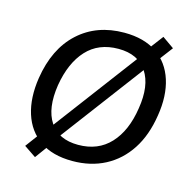

<svg xmlns="http://www.w3.org/2000/svg" viewBox="-113 -858 1005 1010"><g transform="rotate(15 389.5 -353.0)"><path d="M60 0ZM359 9Q251 9 182.5 -38.5Q114 -86 87 -171Q60 -256 77 -367Q103 -533 202 -623.5Q301 -714 451 -714Q559 -714 628 -666.5Q697 -619 724 -534Q751 -449 733 -339Q716 -228 665.5 -150.5Q615 -73 537 -32Q459 9 359 9ZM367 -81Q475 -81 541 -152Q607 -223 626 -349Q647 -477 598.5 -550.5Q550 -624 443 -624Q335 -624 270 -553.5Q205 -483 184 -357Q164 -227 212 -154Q260 -81 367 -81ZM165 40 100 -4 175 -105 214 -149 554 -602 579 -647 654 -746 718 -701 643 -602 604 -557 264 -104 238 -60Z"/></g></svg>

Font: Winston Medium
Style: Italic
Weight: 500
Italic angle: -9°
Designer: Original fonts by Vernon Adams / Changes by Cristiano Sobral
Foundry: Original fonts by Vernon Adams / Changes by Cristiano Sobral
Version: Version 2.503;July 17, 2020;FontCreator 13.0.0.2655 64-bit